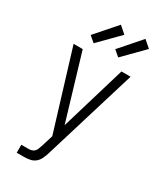

<svg xmlns="http://www.w3.org/2000/svg" viewBox="-238 -1063 976 1150"><g transform="rotate(30 250.0 -488.0)"><path d="M84 0V-55H135Q145 -55 155.5 -58Q166 -61 173.5 -68.5Q181 -76 185 -86Q189 -96 192 -106L193 -107Q193 -107 193 -107Q193 -107 193 -107L219 -192L53 -735H116L250 -286L384 -735H447L257 -111L251 -91Q245 -72 236 -53Q227 -34 211.5 -21Q196 -8 175.5 -4Q155 0 135 0ZM325 -798 285 -832 411 -976 459 -934ZM155 -798 115 -832 241 -976 289 -934Z"/></g></svg>

Font: Iosevka SS04 Light
Style: Regular
Weight: 300
Monospace: yes
Designer: Belleve Invis
Foundry: Belleve Invis
Version: Version 19.0.0; ttfautohint (v1.8.4)